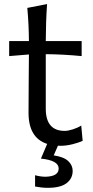

<svg xmlns="http://www.w3.org/2000/svg" viewBox="-20 -695 450 930"><path d="M260.7 10.7 240.2 57.6Q289.1 64.9 310.5 85.2Q332 105.5 332 132.8Q332 169.4 302.7 192.1Q273.4 214.8 211.4 214.8Q182.6 214.8 149.9 208.5V153.8Q176.3 161.1 201.2 161.1Q264.2 159.2 264.2 121.1Q264.2 82 178.2 73.2L208.5 2Q118.2 -26.9 118.2 -148.9Q118.2 -207.5 119.1 -310.5Q120.1 -413.6 120.1 -431.2L24.4 -423.3V-496.1H120.1Q119.6 -576.2 112.3 -656.7L208 -675.3Q202.1 -590.8 201.7 -496.1H375.5V-423.3Q283.7 -432.1 201.7 -432.6V-168.5Q201.7 -61 293.5 -61Q309.6 -61 332.8 -68.4Q356 -75.7 373.5 -86.9L380.4 -12.7Q361.3 -3.9 331.1 3.7Q300.8 11.2 273.9 11.2Q265.1 11.2 260.7 10.7Z"/></svg>

Font: Commissioner Flair
Style: Regular
Weight: 400
Designer: Kostas Bartsokas
Foundry: Kostas Bartsokas
Version: Version 1.000